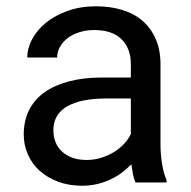

<svg xmlns="http://www.w3.org/2000/svg" viewBox="-20 -574 600 604"><path d="M406.2 0Q401.4 -10.3 398.4 -25.4Q395.5 -40.5 393.1 -57.1Q380.4 -43.9 364 -31.5Q347.7 -19 328.1 -9.8Q308.6 -0.5 286.1 4.9Q263.7 10.3 238.3 10.3Q196.8 10.3 162.8 -2.4Q128.9 -15.1 105 -36.6Q81.1 -58.1 67.9 -87.6Q54.7 -117.2 54.7 -150.9Q54.7 -194.8 71.8 -228.3Q88.9 -261.7 120.8 -284.2Q152.8 -306.6 198.2 -318.4Q243.7 -330.1 299.3 -330.1H391.6V-372.6Q391.6 -421.4 362.5 -450.4Q333.5 -479.5 276.4 -479.5Q250.5 -479.5 228.8 -472.4Q207 -465.3 191.9 -453.4Q176.8 -441.4 168.2 -425.8Q159.7 -410.2 159.7 -393.1H65.9Q65.9 -422.4 81.3 -451.2Q96.7 -480 124.8 -502.7Q152.8 -525.4 192.9 -539.8Q232.9 -554.2 282.2 -554.2Q326.2 -554.2 363.8 -543Q401.4 -531.7 428 -508.8Q454.6 -485.8 469.7 -451.7Q484.9 -417.5 484.9 -371.6V-118.7Q484.9 -90.8 489.5 -60.5Q494.1 -30.3 503.9 -7.8V0ZM252 -70.8Q277.3 -70.8 299.3 -77.9Q321.3 -85 339.4 -96.2Q357.4 -107.4 370.8 -122.1Q384.3 -136.7 391.6 -152.3V-264.2H314.5Q234.4 -264.2 191.2 -239.3Q147.9 -214.4 147.9 -164.1Q147.9 -144.5 154.5 -127.4Q161.1 -110.4 174.3 -97.9Q187.5 -85.4 206.8 -78.1Q226.1 -70.8 252 -70.8Z"/></svg>

Font: Roboto2
Style: Regular
Weight: 400
Designer: Google
Foundry: Google
Version: Version 2.000981-w3; 2014; ttfautohint (v1.1) -l 5 -r 24 -G 